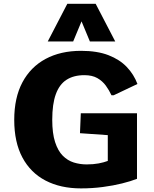

<svg xmlns="http://www.w3.org/2000/svg" viewBox="-20 -992 821 1021"><path d="M410.6 9.8Q302.2 9.8 222.4 -31.7Q142.6 -73.2 99.1 -154.5Q55.7 -235.8 55.7 -354.5Q55.7 -472.2 99.1 -554Q142.6 -635.7 222.4 -678.7Q302.2 -721.7 411.1 -721.7Q497.1 -721.7 556.9 -698.5Q616.7 -675.3 654.3 -635.7Q691.9 -596.2 710.9 -545.4L584.5 -485.4H572.8Q560.5 -512.2 542.7 -536.6Q524.9 -561 497.6 -576.7Q470.2 -592.3 428.7 -592.3Q372.1 -592.3 334 -567.9Q295.9 -543.5 276.9 -491.2Q257.8 -439 257.8 -355Q257.8 -283.2 272.9 -236.6Q288.1 -189.9 313.7 -164.1Q339.4 -138.2 372.3 -127.9Q405.3 -117.7 440.9 -117.7Q476.1 -117.7 504.4 -123Q532.7 -128.4 553.2 -136.2V-273.4L405.3 -283.7L409.7 -389.6H708.5V-41Q675.8 -28.3 629.2 -16.6Q582.5 -4.9 526.9 2.4Q471.2 9.8 410.6 9.8ZM233.9 -771.5 337.9 -971.7H488.8L592.8 -771.5H458L413.6 -878.4L369.1 -771.5Z"/></svg>

Font: Comme ExtraBold
Style: Regular
Weight: 800
Version: Version 1.000;gftools[0.9.27]